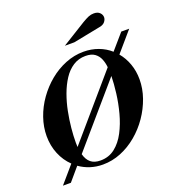

<svg xmlns="http://www.w3.org/2000/svg" viewBox="-178 -1126 1205 1318"><g transform="rotate(-20 425.0 -466.5)"><path d="M54 53 160 -70Q115 -113 90 -173.5Q65 -234 65 -304Q65 -371 88 -437.5Q111 -504 152.5 -562.5Q194 -621 248.5 -666Q303 -711 367.5 -737Q432 -763 500 -763Q557 -763 607 -744.5Q657 -726 695 -692L792 -804H850L726 -660Q760 -620 779 -567Q798 -514 798 -454Q798 -386 774.5 -319Q751 -252 710 -192.5Q669 -133 614 -87Q559 -41 495 -15Q431 11 363 11Q314 11 271 -3Q228 -17 193 -42L112 53ZM357 -21Q418 -21 463 -56.5Q508 -92 538.5 -150.5Q569 -209 587.5 -278.5Q606 -348 614.5 -417Q623 -486 624 -541L249 -106Q260 -64 286 -42.5Q312 -21 357 -21ZM239 -162 621 -606Q618 -638 606.5 -666.5Q595 -695 570.5 -713Q546 -731 503 -731Q452 -731 412 -705Q372 -679 343 -634.5Q314 -590 293.5 -534Q273 -478 261 -417.5Q249 -357 243.5 -299.5Q238 -242 238 -194Q238 -192 238.5 -179.5Q239 -167 239 -162ZM395 -845 571 -954Q600 -971 618 -978.5Q636 -986 657 -986Q685 -986 700 -971Q715 -956 715 -937Q715 -921 702.5 -905Q690 -889 662 -884L464 -845Z"/></g></svg>

Font: Libre Bodoni
Style: Bold Italic
Weight: 700
Italic angle: -13°
Version: Version 2.005;gftools[0.9.23]